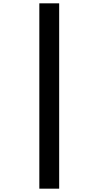

<svg xmlns="http://www.w3.org/2000/svg" viewBox="-20 -906 591 1152"><path d="M216 -886V226H335V-886Z"/></svg>

Font: Noto Sans Kannada UI Condensed ExtraBold
Style: Regular
Weight: 800
Width: 3
Designer: Jelle Bosma - Monotype Design Team
Foundry: Monotype Imaging Inc.
Version: Version 2.005